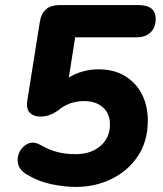

<svg xmlns="http://www.w3.org/2000/svg" viewBox="-20 -725 640 756"><path d="M279 11Q233 11 181 0Q129 -11 84 -39Q56 -56 51 -81Q46 -106 57.5 -128Q69 -150 90.5 -159.5Q112 -169 138 -155Q175 -134 207 -126Q239 -118 279 -118Q337 -118 375 -150Q413 -182 413 -235Q413 -278 385 -302.5Q357 -327 312 -327Q284 -327 258 -318.5Q232 -310 207 -289Q191 -278 174.5 -272Q158 -266 139 -266Q112 -266 97 -281.5Q82 -297 88 -332L137 -640Q148 -705 214 -705H525Q593 -705 593 -651Q593 -617 573 -597.5Q553 -578 517 -578H276L251 -420Q305 -452 368 -452Q428 -452 471.5 -426Q515 -400 538.5 -354.5Q562 -309 562 -250Q562 -169 523 -110.5Q484 -52 419.5 -20.5Q355 11 279 11Z"/></svg>

Font: Nunito ExtraBold
Style: Italic
Weight: 800
Italic angle: -9°
Designer: Vernon Adams
Foundry: Vernon Adams
Version: Version 3.601; ttfautohint (v1.8.2.53-6de2)